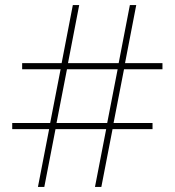

<svg xmlns="http://www.w3.org/2000/svg" viewBox="-20 -734 686 754"><path d="M467 -462H618V-486H471L515 -714H490L446 -486H247L291 -714H266L222 -486H67V-462H218L177 -251H28V-227H173L129 0H154L198 -227H397L353 0H378L422 -227H579V-251H426ZM202 -251 243 -462H442L401 -251Z"/></svg>

Font: Noto Sans Georgian Thin
Style: Regular
Weight: 100
Designer: Monotype Design Team, Akaki Razmadze
Foundry: Google LLC
Version: Version 2.005